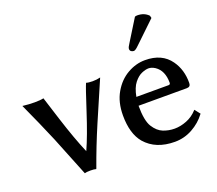

<svg xmlns="http://www.w3.org/2000/svg" viewBox="-130 -956 1310 1157"><g transform="rotate(-20 525.0 -378.0)"><path d="M15.6 -499Q55.7 -494.1 92.8 -494.1Q129.9 -494.1 150.4 -499Q151.4 -495.1 197.3 -351.1Q243.2 -207 284.2 -111.3Q322.3 -195.3 367.7 -335.9Q413.1 -476.6 423.8 -499Q438.5 -494.1 464.8 -494.1Q491.2 -494.1 514.6 -500L403.3 -242.2Q350.6 -119.1 305.7 6.8L303.7 10.7Q292 6.8 267.6 6.8Q241.2 6.8 230.5 10.7L128.9 -242.2Q77.1 -365.2 18.6 -492.2Z M565.4 -237.3Q565.4 -322.3 600.6 -382.8Q635.7 -443.4 690.4 -474.6Q745.1 -505.9 803.7 -505.9Q912.1 -505.9 964.8 -431.6Q1008.8 -370.1 1007.8 -285.2Q1007.8 -260.7 983.4 -260.7H673.8Q673.8 -165 699.2 -124.5Q724.6 -84 759.3 -70.3Q793.9 -56.6 832 -56.6Q870.1 -56.6 909.7 -72.3Q949.2 -87.9 978.5 -120.1L981.4 -123L1008.8 -87.9L1006.8 -85.9Q972.7 -40 919.9 -10.7Q867.2 18.6 806.6 18.6Q684.6 18.6 618.2 -57.6Q565.4 -120.1 565.4 -237.3ZM679.7 -315.4H885.7Q897.5 -315.4 897.5 -327.1Q897.5 -405.3 847.7 -438.5Q826.2 -452.1 807.1 -452.1Q788.1 -452.1 762.7 -441.4Q737.3 -430.7 713.9 -401.4Q690.4 -372.1 679.7 -315.4ZM751 -633.8 836.9 -772.5Q842.8 -775.4 852.5 -775.4Q896.5 -775.4 923.8 -747.1L927.7 -731.4L793.9 -603.5Q770.5 -580.1 760.3 -580.6Q750 -581.1 743.2 -586.4Q736.3 -591.8 736.3 -602.1Q736.3 -612.3 751 -633.8Z"/></g></svg>

Font: GenEi LateMin P v2
Style: Medium
Weight: 500
Designer: o_tamon (Modified)
Foundry: o_tamon / Adobe Systems Incorporated / FONT 910 / Philipp H. Poll
Version: Version 2.1;Original Version 1.004